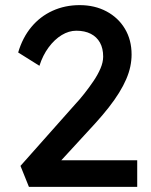

<svg xmlns="http://www.w3.org/2000/svg" viewBox="-20 -730 588 750"><path d="M93 0 60 -82 274 -323Q291 -341 309.5 -364.5Q328 -388 345 -413Q362 -438 372.5 -462.5Q383 -487 383 -509Q383 -541 370.5 -563.5Q358 -586 334.5 -598Q311 -610 278 -610Q249 -610 221 -593Q193 -576 170 -545Q147 -514 134 -473L51 -525Q68 -583 102.5 -624.5Q137 -666 185.5 -688Q234 -710 291 -710Q350 -710 396 -685.5Q442 -661 468 -617.5Q494 -574 494 -517Q494 -494 489 -470Q484 -446 473 -420.5Q462 -395 445 -367.5Q428 -340 404.5 -310Q381 -280 351 -247L192 -74L172 -104H516V0Z"/></svg>

Font: Lexend Medium
Style: Regular
Weight: 500
Designer: Bonnie Shaver-Troup, Thomas Jockin
Foundry: Lexend
Version: Version 1.005